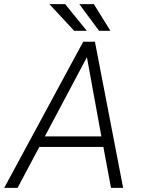

<svg xmlns="http://www.w3.org/2000/svg" viewBox="-59 -914 689 934"><path d="M0 0ZM443.8 -199.2H132.3L26.4 0H-38.6L345.7 -710.9H402.8L540 0H481ZM159.2 -250.5H434.1L363.8 -635.7ZM363.3 -764.2H301.8L181.2 -894H257.8ZM478 -764.2H422.9L326.7 -894H397.5Z"/></svg>

Font: Roboto Light
Style: Italic
Weight: 300
Italic angle: -12°
Designer: Google
Version: Version 2.134; 2016; ttfautohint (v1.6)